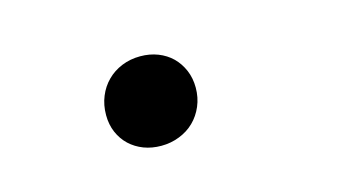

<svg xmlns="http://www.w3.org/2000/svg" viewBox="-38 -266 662 374"><g transform="rotate(-15 293.5 -79.5)"><path d="M163.1 -75.2Q163.1 -95.7 170.2 -112.8Q177.2 -129.9 189.7 -142.3Q202.1 -154.8 219.5 -161.9Q236.8 -168.9 256.8 -168.9Q275.9 -168.9 292.2 -162.6Q308.6 -156.2 320.3 -144.8Q332 -133.3 338.9 -117.2Q345.7 -101.1 345.7 -82Q345.7 -62 338.4 -44.9Q331.1 -27.8 318.6 -15.6Q306.2 -3.4 288.8 3.4Q271.5 10.3 252 10.3Q232.9 10.3 216.8 4.2Q200.7 -2 188.7 -13.2Q176.8 -24.4 169.9 -40.3Q163.1 -56.2 163.1 -75.2Z"/></g></svg>

Font: Roboto Mono
Style: Bold Italic
Weight: 700
Designer: Google
Version: Version 2.000985; 2015; ttfautohint (v1.3)